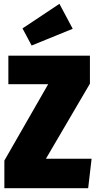

<svg xmlns="http://www.w3.org/2000/svg" viewBox="-20 -988 504 1008"><path d="M292 -967.8 361.8 -836.9 146 -749 98.1 -838.9ZM452.1 -695.8V-548.8L221.2 -154.8H460.9L442.9 0H2.9V-145L232.9 -545.9H23.9V-695.8Z"/></svg>

Font: Fira Sans Compressed Heavy
Style: Regular
Weight: 900
Width: 1
Designer: Carrois Corporate & Edenspiekermann AG
Foundry: Carrois Corporate GbR & Edenspiekermann AG
Version: Version 4.203;PS 004.203;hotconv 1.0.88;makeotf.lib2.5.64775